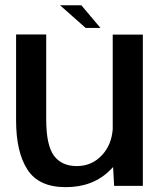

<svg xmlns="http://www.w3.org/2000/svg" viewBox="-20 -728 642 752"><path d="M427 0H539.5V-592.5H421.5V-222C418.5 -182.5 405.5 -149.5 381.5 -122.5C354.5 -92.5 321 -77.5 281 -77.5C241.5 -77.5 211.5 -91 191.5 -118C171 -145.5 161 -193 161 -261V-593H43V-256.5C43 -174.5 57.5 -110.5 87 -64.5C116.5 -18 166.5 5 237.5 5C309.5 5 367.5 -17.5 412 -62.5C416 -66 419.5 -70 423 -74ZM315.5 -618.5H373.5L298.5 -707.5H215Z"/></svg>

Font: Anybody Medium
Style: Regular
Weight: 500
Designer: Tyler Finck
Foundry: Etcetera Type Company
Version: Version 1.110